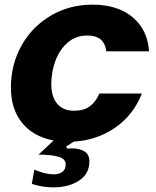

<svg xmlns="http://www.w3.org/2000/svg" viewBox="-20 -599 673 827"><path d="M408 -196H591Q555 -104 476.5 -49.5Q398 5 298 11Q294 14 265 32L269 41Q276 40 288 40Q324 40 344.5 53.5Q365 67 365 96Q365 150 320.5 179Q276 208 210 208Q162 208 117 193L128 132Q177 152 211 152Q235 152 249 141Q263 130 263 110Q263 85 231.5 76Q200 67 146 67L211 6Q124 -10 75.5 -69.5Q27 -129 27 -221Q27 -321 72.5 -402.5Q118 -484 198.5 -531.5Q279 -579 379 -579Q486 -579 551 -525Q616 -471 622 -378H438Q433 -413 413 -429.5Q393 -446 356 -446Q307 -446 272 -416Q237 -386 219 -338Q201 -290 201 -237Q201 -182 226.5 -152Q252 -122 299 -122Q340 -122 366 -140.5Q392 -159 408 -196Z"/></svg>

Font: Open Sauce One Black Italic
Style: Regular
Weight: 900
Italic angle: -10°
Designer: Alfredo Marco Pradil
Foundry: Creative Sauce Fz LLC
Version: Version 1.477